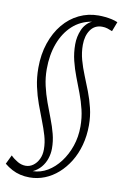

<svg xmlns="http://www.w3.org/2000/svg" viewBox="-123 -807 694 1085"><g transform="rotate(10 224.5 -264.5)"><path d="M6 115Q24 133 46.5 146Q69 159 93 159Q116 159 135.5 145Q155 131 167 106.5Q179 82 179 50Q179 11 167.5 -28Q156 -67 139.5 -109Q123 -151 106.5 -196.5Q90 -242 79 -292.5Q68 -343 68 -399Q68 -477 90 -541.5Q112 -606 150.5 -652.5Q189 -699 241 -724Q293 -749 352 -749Q371 -749 390.5 -747Q410 -745 428.5 -741Q447 -737 463 -730L442 -675Q428 -681 414 -685.5Q400 -690 383 -690Q340 -690 316.5 -656Q293 -622 293 -570Q293 -526 304.5 -484.5Q316 -443 333 -401.5Q350 -360 366.5 -317Q383 -274 394.5 -227Q406 -180 406 -128Q406 -68 391.5 -14.5Q377 39 350.5 82Q324 125 289 156Q254 187 212.5 203.5Q171 220 126 220Q98 220 72.5 214Q47 208 24.5 196Q2 184 -19 167ZM321 -708Q256 -697 210.5 -655Q165 -613 140.5 -547.5Q116 -482 116 -400Q116 -351 126.5 -305Q137 -259 153 -215Q169 -171 185.5 -128.5Q202 -86 212.5 -45.5Q223 -5 223 37Q223 67 213.5 95.5Q204 124 185 146.5Q166 169 138 182Q183 181 222.5 157.5Q262 134 293 93Q324 52 342 -0.5Q360 -53 360 -113Q360 -163 349 -209Q338 -255 321.5 -298.5Q305 -342 288.5 -385Q272 -428 261 -472.5Q250 -517 250 -566Q250 -610 267 -649.5Q284 -689 321 -708Z"/></g></svg>

Font: Georama Light
Style: Italic
Weight: 300
Italic angle: -9°
Designer: Jean-Baptiste Levee
Foundry: Production Type
Version: Version 1.001